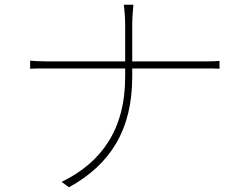

<svg xmlns="http://www.w3.org/2000/svg" viewBox="-20 -777 1040 816"><path d="M108 -519V-485C118 -486 151 -486 183 -486H512V-451C512 -225 410 -86 242 -4L273 19C451 -79 542 -227 542 -451V-486H848C870 -486 903 -486 913 -485V-518C903 -517 870 -516 849 -516H542V-675C542 -703 546 -748 547 -757H506C508 -748 512 -703 512 -675V-516H182C151 -516 118 -518 108 -519Z"/></svg>

Font: Harano Aji Gothic CN ExtraLight
Style: Regular
Weight: 250
Foundry: Masamichi Hosoda
Version: HaranoAjiGothicCN-ExtraLight version 20230610;ttx 4.39.4